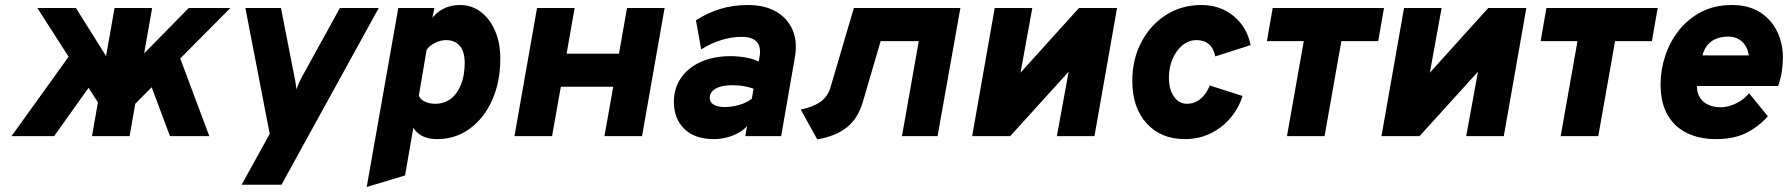

<svg xmlns="http://www.w3.org/2000/svg" viewBox="-20 -543 7133 766"><path d="M407 -78 129 -511H283L434 -270ZM469 -78 496 -270 733 -511H899ZM26 0 295 -374 377 -254 196 0ZM347 0 437 -511H587L497 0ZM658 0 563 -254 675 -374 815 0Z M944 194 1056 -9 959 -511H1101L1155 -235Q1157.5 -224.5 1159.5 -211.2Q1161.5 -198 1162 -186Q1168 -202 1173 -213Q1178 -224 1184 -235L1336 -511H1491L1103 194Z M1443 203 1569 -511H1713L1705 -472Q1747 -523 1815 -523Q1862 -523 1898.2 -495.5Q1934.5 -468 1955.2 -419.8Q1976 -371.5 1976 -309Q1976 -216 1943.5 -143.5Q1911 -71 1854 -29.5Q1797 12 1724 12Q1690.5 12 1667 0.8Q1643.5 -10.5 1629 -33L1596 157ZM1717 -129Q1752.5 -129 1778.8 -149.2Q1805 -169.5 1819.5 -206.2Q1834 -243 1834 -293Q1834 -336.5 1814.5 -359.8Q1795 -383 1759 -383Q1738 -383 1715 -371.5Q1692 -360 1682 -344L1651 -162Q1655.5 -147 1674 -138Q1692.5 -129 1717 -129Z M2032.5 0 2122.5 -511H2272.5L2240.5 -329H2449.5L2481.5 -511H2631.5L2541.5 0H2391.5L2426.5 -197H2217.5L2182.5 0Z M2828.5 12Q2751.5 12 2710 -29Q2668.5 -70 2668.5 -136Q2668.5 -191 2697 -232.2Q2725.5 -273.5 2776.5 -296.2Q2827.5 -319 2895.5 -319Q2926.5 -319 2958.2 -313Q2990 -307 3006.5 -297L3009.5 -312Q3018 -354 3000 -375Q2982 -396 2938.5 -396Q2899.5 -396 2858.5 -383.5Q2817.5 -371 2777.5 -346L2756.5 -462Q2804.5 -493 2855.5 -508Q2906.5 -523 2963.5 -523Q3030 -523 3075.8 -497Q3121.5 -471 3141.8 -424.2Q3162 -377.5 3151.5 -316L3096.5 0H2953.5L2960.5 -40Q2941 -17 2904.2 -2.5Q2867.5 12 2828.5 12ZM2870.5 -116Q2899 -116 2927.8 -124Q2956.5 -132 2979.5 -149L2986.5 -189Q2972.5 -194.5 2950 -198.8Q2927.5 -203 2900.5 -203Q2872.5 -203 2852.5 -196.8Q2832.5 -190.5 2822 -179.2Q2811.5 -168 2811.5 -153Q2811.5 -135 2827.2 -125.5Q2843 -116 2870.5 -116Z M3240.5 13 3174.5 -106Q3224 -116 3253.2 -136.8Q3282.5 -157.5 3293.5 -195L3386.5 -511H3811.5L3720.5 0H3578.5L3645.5 -379H3493.5L3422.5 -137Q3403 -69.5 3357.8 -34.2Q3312.5 1 3240.5 13Z M3858.5 0 3948.5 -511H4098.5L4051.5 -253L4284.5 -511H4436.5L4346.5 0H4196.5L4243.5 -257L4010.5 0Z M4707.5 12Q4611.5 12 4554.5 -50.8Q4497.5 -113.5 4497.5 -220Q4497.5 -306.5 4533.5 -375Q4569.5 -443.5 4631.8 -483.2Q4694 -523 4772.5 -523Q4847.5 -523 4901 -479.5Q4954.5 -436 4969.5 -363L4828.5 -318Q4822 -350.5 4802.8 -366.8Q4783.5 -383 4753.5 -383Q4723 -383 4698 -362.8Q4673 -342.5 4658.2 -308.5Q4643.5 -274.5 4643.5 -233Q4643.5 -186.5 4663.5 -157.8Q4683.5 -129 4715.5 -129Q4745.5 -129 4769.2 -148.2Q4793 -167.5 4806.5 -202L4937.5 -160Q4911.5 -81.5 4849.2 -34.8Q4787 12 4707.5 12Z M5114.5 0 5181.5 -379H5034.5L5057.5 -511H5501.5L5478.5 -379H5331.5L5264.5 0Z M5491.5 0 5581.5 -511H5731.5L5684.5 -253L5917.5 -511H6069.5L5979.5 0H5829.5L5876.5 -257L5643.5 0Z M6206.5 0 6273.5 -379H6126.5L6149.5 -511H6593.5L6570.5 -379H6423.5L6356.5 0Z M6826 12Q6761 12 6711.2 -11.8Q6661.5 -35.5 6633.2 -84Q6605 -132.5 6605 -207Q6605 -264 6623.5 -320Q6642 -376 6678.2 -422Q6714.5 -468 6767.5 -495.5Q6820.5 -523 6890 -523Q6956.5 -523 7001.8 -494Q7047 -465 7070 -417.5Q7093 -370 7093 -314Q7093 -287 7088.8 -258.2Q7084.5 -229.5 7074 -200H6750Q6750 -171 6763 -152.2Q6776 -133.5 6797.2 -124.2Q6818.5 -115 6844 -115Q6875.5 -115 6907.5 -131Q6939.5 -147 6958 -171L7033 -79Q6995 -36.5 6945.8 -12.2Q6896.5 12 6826 12ZM6772 -322H6957Q6953.5 -345 6942.8 -361.8Q6932 -378.5 6914.5 -387.8Q6897 -397 6874 -397Q6851.5 -397 6831 -390Q6810.5 -383 6795 -366.5Q6779.5 -350 6772 -322Z"/></svg>

Font: Overpass Black
Style: Italic
Weight: 900
Italic angle: -10°
Designer: Delve Withrington, Dave Bailey, Thomas Jockin
Foundry: Delve Fonts LLC
Version: Version 4.000